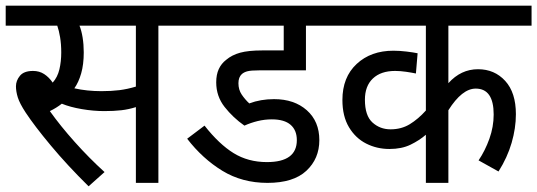

<svg xmlns="http://www.w3.org/2000/svg" viewBox="-20 -642 1886 674"><path d="M536 -552V0H457V-266Q432 -258 406 -255Q380 -252 346 -252Q308 -252 267 -259Q226 -266 197 -278Q178 -263 155 -252Q192 -200 242.5 -143.5Q293 -87 347 -38L291 12Q216 -62 158.5 -131Q101 -200 70 -247Q49 -279 42.5 -300Q36 -321 36 -339Q36 -359 50 -376Q64 -393 96 -393Q118 -393 135 -382Q152 -371 165 -352Q182 -371 188.5 -398.5Q195 -426 195 -458Q195 -487 191 -511Q187 -535 181 -552H0V-622H630V-552ZM336 -322Q371 -322 399 -325.5Q427 -329 457 -338V-552H259Q266 -535 270 -510.5Q274 -486 274 -458Q274 -416 265 -384.5Q256 -353 241 -332Q263 -327 287 -324.5Q311 -322 336 -322Z M934 -223Q909 -223 884.5 -217Q860 -211 838 -201Q798 -229 768.5 -266.5Q739 -304 739 -353Q739 -380 748 -399.5Q757 -419 774 -432Q794 -449 823 -457Q852 -465 901 -465H976V-552H616V-622H1154V-552H1054V-395H889Q862 -395 849.5 -392Q837 -389 829 -382Q817 -371 817 -350Q817 -327 828.5 -310Q840 -293 855 -279Q895 -294 942 -294Q1013 -294 1057 -255Q1101 -216 1101 -150Q1101 -85 1055.5 -42.5Q1010 0 919 0Q830 0 760.5 -42.5Q691 -85 637 -155L698 -201Q749 -136 800 -104.5Q851 -73 917 -73Q1022 -73 1022 -150Q1022 -185 1000 -204Q978 -223 934 -223Z M1846 -552H1554V-350Q1598 -399 1658 -399Q1716 -399 1753.5 -358Q1791 -317 1791 -241Q1791 -192 1776 -140.5Q1761 -89 1730 -40L1660 -79Q1683 -113 1698 -155Q1713 -197 1713 -240Q1713 -331 1650 -331Q1602 -331 1554 -255V0H1475V-169Q1452 -149 1421 -134Q1390 -119 1347 -119Q1303 -119 1265.5 -138Q1228 -157 1205 -195.5Q1182 -234 1182 -291Q1182 -371 1232 -417.5Q1282 -464 1361 -464Q1383 -464 1407.5 -461Q1432 -458 1446 -455L1440 -384Q1426 -387 1405.5 -390Q1385 -393 1367 -393Q1317 -393 1289 -366.5Q1261 -340 1261 -292Q1261 -236 1287.5 -212Q1314 -188 1351 -188Q1389 -188 1418.5 -206Q1448 -224 1475 -254V-552H1140V-622H1846Z"/></svg>

Font: Noto Sans SemiCondensed
Style: Regular
Weight: 400
Width: 4
Designer: Monotype Design Team
Foundry: Monotype Imaging Inc.
Version: Version 2.013; ttfautohint (v1.8.4.7-5d5b)